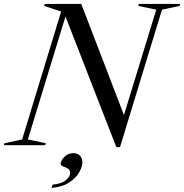

<svg xmlns="http://www.w3.org/2000/svg" viewBox="-57 -735 932 972"><path d="M763 -686 550.5 10H532L274.5 -651.5L84 -29L175 -10L172 0H-37L-34 -10L55 -29L252.5 -676.5L166.5 -705L169.5 -715H354.5L570.5 -152.5L734 -686L643 -705L646 -715H855L852 -705ZM250 96Q250 78 268.8 59.2Q287.5 40.5 314 40.5Q336.5 40.5 348.2 53.5Q360 66.5 360 88.5Q360 107.5 344.8 135.8Q329.5 164 295.2 187.5Q261 211 204 216.5L209.5 199.5Q256 195.5 277 176.8Q298 158 298 141Q298 125 286 118.2Q274 111.5 262 107.2Q250 103 250 96Z"/></svg>

Font: Newsreader Display
Style: Italic
Weight: 400
Italic angle: -17°
Designer: Hugues Gentile
Foundry: Production Type
Version: Version 1.001